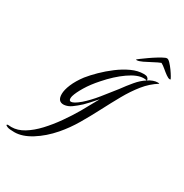

<svg xmlns="http://www.w3.org/2000/svg" viewBox="-346 -594 931 970"><g transform="rotate(30 119.5 -108.5)"><path d="M-130 246Q-160 246 -171 241.5Q-182 237 -182 234Q-182 230 -175 230Q-170 230 -165 230.5Q-160 231 -156 231Q-120 231 -84 209Q-48 187 -14 150.5Q20 114 51 70Q82 26 107 -17Q116 -33 130 -58.5Q144 -84 161 -114Q142 -92 126 -75Q110 -58 102 -50Q80 -30 60 -15.5Q40 -1 18 1Q-19 3 -19 -41Q-19 -65 -5 -98.5Q9 -132 37 -169Q57 -194 86 -222.5Q115 -251 149.5 -277Q184 -303 220 -319.5Q256 -336 290 -336Q305 -336 311 -331.5Q317 -327 319 -322Q320 -318 319 -315Q348 -334 373 -334Q380 -334 382 -332Q340 -306 307.5 -265.5Q275 -225 247 -175Q219 -125 191.5 -72Q164 -19 133.5 33Q103 85 65 129Q20 181 -32 213.5Q-84 246 -130 246ZM41 -30Q48 -30 60 -36.5Q72 -43 91 -59Q123 -87 156 -127.5Q189 -168 220 -208Q243 -240 267.5 -269Q292 -298 318 -314Q316 -314 316 -315Q312 -317 300 -317Q264 -317 214.5 -282.5Q165 -248 117 -193Q83 -155 61 -118.5Q39 -82 32 -58Q30 -50 30 -44Q30 -30 41 -30ZM223 -378Q218 -378 220 -380Q220 -381 234 -391.5Q248 -402 268 -416Q288 -430 308.5 -442.5Q329 -455 343 -461Q347 -463 353 -463Q360 -463 371.5 -451Q383 -439 394.5 -423Q406 -407 413.5 -394Q421 -381 421 -380Q419 -378 416 -378Q408 -378 394 -388Q380 -398 365.5 -410.5Q351 -423 339 -429Q323 -423 300 -410.5Q277 -398 256 -388Q235 -378 223 -378Z"/></g></svg>

Font: Luxurious Script
Style: Regular
Weight: 400
Designer: Robert E. Leuschke
Foundry: Robert E. Leuschke
Version: Version 1.010; ttfautohint (v1.8.3)